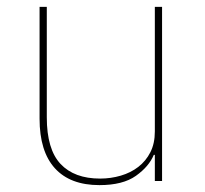

<svg xmlns="http://www.w3.org/2000/svg" viewBox="-20 -526 596 558"><path d="M430 -76H427Q413 -42 375 -15Q337 12 269 12Q184 12 139.5 -37Q95 -86 95 -181V-506H116V-185Q116 -92 156 -49.5Q196 -7 271 -7Q302 -7 331 -15.5Q360 -24 382 -41Q404 -58 417 -83.5Q430 -109 430 -144V-506H451V0H430Z"/></svg>

Font: IBM Plex Sans Devanagari Thin
Style: Regular
Weight: 100
Designer: Mike Abbink, Paul van der Laan, Pieter van Rosmalen, Erin McLaughlin
Foundry: Bold Monday
Version: Version 1.1